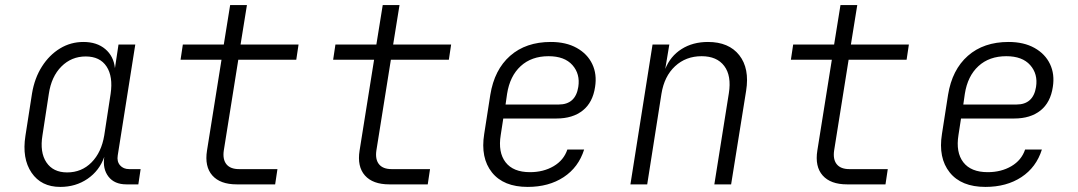

<svg xmlns="http://www.w3.org/2000/svg" viewBox="-20 -725 4240 755"><path d="M217 10Q142 10 104 -46Q66 -102 80 -191L106 -358Q116 -418 145 -463.5Q174 -509 216 -534.5Q258 -560 308 -560Q361 -560 394 -532Q427 -504 432 -457L446 -550H512L443 -114Q439 -90 452 -75Q465 -60 488 -60H533L524 0H477Q430 0 406.5 -30.5Q383 -61 390 -108Q371 -54 324.5 -22Q278 10 217 10ZM244 -47Q301 -47 340 -86.5Q379 -126 390 -193L415 -356Q425 -424 399 -463.5Q373 -503 317 -503Q261 -503 221.5 -463.5Q182 -424 172 -356L147 -193Q136 -126 162.5 -86.5Q189 -47 244 -47Z M911 0Q846 0 815 -35Q784 -70 794 -133L851 -490H690L699 -550H860L885 -705H951L926 -550H1154L1145 -490H917L860 -133Q855 -98 870.5 -79Q886 -60 920 -60H1071L1062 0Z M1511 0Q1446 0 1415 -35Q1384 -70 1394 -133L1451 -490H1290L1299 -550H1460L1485 -705H1551L1526 -550H1754L1745 -490H1517L1460 -133Q1455 -98 1470.5 -79Q1486 -60 1520 -60H1671L1662 0Z M2055 10Q1960 10 1914.5 -47Q1869 -104 1884 -198L1908 -352Q1924 -451 1986 -505.5Q2048 -560 2146 -560Q2206 -560 2248 -536.5Q2290 -513 2309 -473Q2328 -433 2320 -383Q2311 -322 2271.5 -290.5Q2232 -259 2168 -259H1959L1949 -194Q1938 -126 1968 -87Q1998 -48 2064 -48Q2117 -48 2157 -71.5Q2197 -95 2211 -137H2277Q2255 -67 2196.5 -28.5Q2138 10 2055 10ZM1968 -314H2177Q2243 -314 2254 -383Q2262 -434 2231 -469Q2200 -504 2137 -504Q2070 -504 2027.5 -465Q1985 -426 1974 -356Z M2459 0 2546 -550H2612L2596 -454Q2616 -504 2660 -532Q2704 -560 2764 -560Q2846 -560 2887 -508Q2928 -456 2914 -368L2855 0H2789L2846 -358Q2857 -427 2828 -465.5Q2799 -504 2739 -504Q2677 -504 2634.5 -464.5Q2592 -425 2581 -356L2525 0Z M3311 0Q3246 0 3215 -35Q3184 -70 3194 -133L3251 -490H3090L3099 -550H3260L3285 -705H3351L3326 -550H3554L3545 -490H3317L3260 -133Q3255 -98 3270.5 -79Q3286 -60 3320 -60H3471L3462 0Z M3855 10Q3760 10 3714.5 -47Q3669 -104 3684 -198L3708 -352Q3724 -451 3786 -505.5Q3848 -560 3946 -560Q4006 -560 4048 -536.5Q4090 -513 4109 -473Q4128 -433 4120 -383Q4111 -322 4071.5 -290.5Q4032 -259 3968 -259H3759L3749 -194Q3738 -126 3768 -87Q3798 -48 3864 -48Q3917 -48 3957 -71.5Q3997 -95 4011 -137H4077Q4055 -67 3996.5 -28.5Q3938 10 3855 10ZM3768 -314H3977Q4043 -314 4054 -383Q4062 -434 4031 -469Q4000 -504 3937 -504Q3870 -504 3827.5 -465Q3785 -426 3774 -356Z"/></svg>

Font: JetBrains Mono NL ExtraLight
Style: Italic
Weight: 200
Italic angle: -9°
Monospace: yes
Designer: Philipp Nurullin, Konstantin Bulenkov
Foundry: JetBrains
Version: Version 2.305; ttfautohint (v1.8.4.7-5d5b)